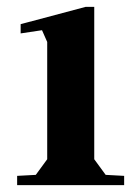

<svg xmlns="http://www.w3.org/2000/svg" viewBox="-20 -538 397 558"><path d="M253.9 -518.1V-75.2L287.1 -29.8L340.8 -26.9V0H29.8V-26.9L84 -29.8L117.2 -75.2V-416L102.1 -450.2L40 -440.9V-467.8L229 -518.1Z"/></svg>

Font: Ortica Angular Bold
Style: Regular
Weight: 700
Designer: Benedetta Bovani
Foundry: Collletttivo
Version: Version 2.000;Glyphs 3.1.2 (3151)